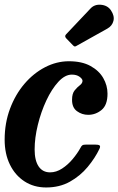

<svg xmlns="http://www.w3.org/2000/svg" viewBox="-23 -795 509 826"><path d="M439.5 -392Q439.5 -343 414 -322Q388.5 -301 356.5 -301Q329.5 -301 308 -316.8Q286.5 -332.5 287 -366.5Q287 -392.5 298.2 -406.2Q309.5 -420 320.5 -428.2Q331.5 -436.5 332 -447Q332 -455.5 319.2 -464.8Q306.5 -474 286 -474Q256.5 -474 228 -443Q199.5 -412 176.5 -363Q153.5 -314 139.8 -258Q126 -202 126 -152Q126 -104.5 143.2 -79Q160.5 -53.5 192.5 -53.5Q219 -53.5 244 -69.8Q269 -86 289.5 -110.5Q310 -135 323.5 -159.5Q327 -167 331.5 -170Q336 -173 348.5 -173H385.5Q400.5 -173 405.2 -169.5Q410 -166 405 -155Q386 -115 354.2 -76.8Q322.5 -38.5 278 -13.5Q233.5 11.5 175.5 11.5Q122.5 11.5 82.2 -14.8Q42 -41 19.5 -87.2Q-3 -133.5 -3 -194Q-3 -265.5 20 -327Q43 -388.5 82 -434.2Q121 -480 170.8 -505.8Q220.5 -531.5 273.5 -531.5Q329.5 -531.5 366.2 -511.2Q403 -491 421.2 -459.2Q439.5 -427.5 439.5 -392ZM454 -751Q470.5 -726.5 465 -705Q459.5 -683.5 439 -672L308.5 -599Q302.5 -595 299 -595Q295.5 -595 290.5 -600.5L261.5 -630.5Q253.5 -639.5 261.5 -647.5L365.5 -757.5Q383 -777 411.2 -774.5Q439.5 -772 454 -751Z"/></svg>

Font: Besley* Narrow Semi
Style: Italic
Weight: 600
Width: 4
Italic angle: -13°
Designer: Owen Earl
Foundry: indestructible type*
Version: Version 3.000; ttfautohint (v1.8.3)